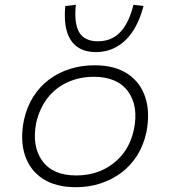

<svg xmlns="http://www.w3.org/2000/svg" viewBox="-20 -772 709 800"><path d="M296 8Q212 8 158 -27.5Q104 -63 83.5 -126.5Q63 -190 80 -273Q92 -327 119 -369.5Q146 -412 185 -441Q224 -470 272 -485Q320 -500 374 -500Q458 -500 511.5 -464.5Q565 -429 585.5 -366.5Q606 -304 590 -221Q578 -166 551 -123.5Q524 -81 485 -52Q446 -23 398 -7.5Q350 8 296 8ZM297 -41Q358 -41 407.5 -64Q457 -87 491 -129.5Q525 -172 538 -233Q558 -330 513.5 -391Q469 -452 371 -452Q312 -452 262 -429.5Q212 -407 178.5 -364Q145 -321 131 -261Q112 -163 156 -102Q200 -41 297 -41ZM380 -555Q332 -555 301.5 -577Q271 -599 258.5 -642Q246 -685 252 -747L296 -752Q288 -675 310 -637.5Q332 -600 388 -600Q444 -600 480.5 -637.5Q517 -675 536 -752L578 -747Q562 -685 533.5 -642Q505 -599 466 -577Q427 -555 380 -555Z"/></svg>

Font: Nunito Sans 7pt SemiExpanded ExtraLight
Style: Italic
Weight: 250
Width: 6
Italic angle: -9°
Designer: Vernon Adams
Foundry: Vernon Adams
Version: Version 3.101;gftools[0.9.27]